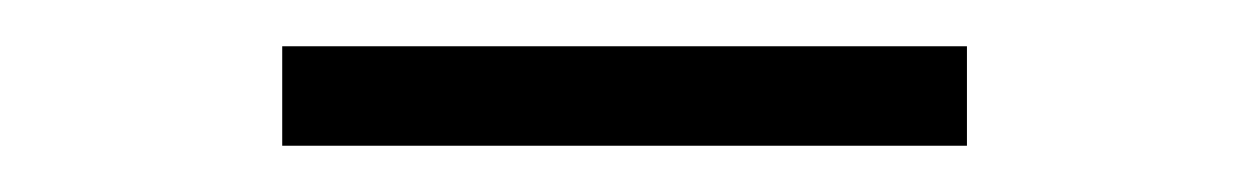

<svg xmlns="http://www.w3.org/2000/svg" viewBox="-20 -773 540 83"><path d="M102 -710V-753H398V-710Z"/></svg>

Font: Savate ExtraLight
Style: Regular
Weight: 200
Designer: Max Esnée
Foundry: Plomb Type
Version: Version 2.000